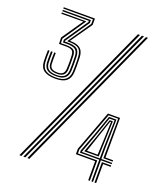

<svg xmlns="http://www.w3.org/2000/svg" viewBox="-145 -898 854 996"><g transform="rotate(20 281.5 -400.0)"><path d="M119.8 -436.5Q78 -436.5 56.4 -451.4Q34.8 -466.2 33 -500.5Q32.5 -511.2 32.4 -528.1Q32.2 -545 33 -562.8H41.8Q40.8 -543.5 40.9 -527.6Q41 -511.8 41.8 -500.5Q43.5 -469.2 63.2 -456.2Q83 -443.2 119.8 -443.2Q155.2 -443.2 172.9 -457.2Q190.5 -471.2 192.8 -501.5Q193.2 -510.8 193.5 -535.9Q193.8 -561 192.5 -581.2Q191 -615.5 174.5 -627.9Q158 -640.2 122 -640.2H112.8V-643.8L197.8 -767.8V-792.8H34V-800H206.2V-765.2L124 -647Q152.8 -647 169.2 -639.4Q185.8 -631.8 193 -617.4Q200.2 -603 201 -582Q202.2 -555.5 202 -533.1Q201.8 -510.8 201.2 -501.2Q199 -467.8 179.4 -452.1Q159.8 -436.5 119.8 -436.5ZM119.8 -463.5Q94 -463.5 81.5 -472.6Q69 -481.8 67.8 -501.8Q67.2 -512 67.1 -528.5Q67 -545 67.8 -562.8H76.2Q75.8 -546.8 75.6 -530.6Q75.5 -514.5 76.2 -502Q77.2 -485.2 87.6 -477.9Q98 -470.5 119.8 -470.5Q138.2 -470.5 147.1 -478.1Q156 -485.8 157.8 -502.8Q158.5 -509.5 158.8 -523.4Q159 -537.2 158.8 -553Q158.5 -568.8 157.8 -580.8Q156.5 -599.5 146.9 -606.1Q137.2 -612.8 113.5 -612.8H76L74.5 -647.5L155 -764.8L34 -763.8V-771H169.2L83.2 -644.5L84 -619.8H113.2Q140 -619.8 152.8 -612.2Q165.5 -604.8 166.8 -581.5Q167.8 -564.5 167.6 -538.5Q167.5 -512.5 166.8 -502.5Q165 -482 153.6 -472.8Q142.2 -463.5 119.8 -463.5ZM119.8 -450Q84 -450 67.9 -462.6Q51.8 -475.2 50.2 -501.2Q49.8 -511.8 49.6 -528.5Q49.5 -545.2 50.2 -562.8H59Q58.2 -543.5 58.4 -527.8Q58.5 -512 59 -501.2Q60.5 -478 75 -467.4Q89.5 -456.8 119.8 -456.8Q146.2 -456.8 159.8 -467.5Q173.2 -478.2 175.2 -502Q176 -510.5 176.1 -536.2Q176.2 -562 175.2 -581.8Q174 -608.5 159.5 -618Q145 -627.5 113.2 -627L92.8 -626.8L92 -641.8L180.5 -771.8V-778.2H34V-785.5H189V-769L100 -638.8L100.2 -634.5L113.2 -634.8Q148.8 -635.2 165.6 -624.4Q182.5 -613.5 184 -581.8Q184.8 -564 184.8 -538Q184.8 -512 184 -501.8Q182 -475 166.5 -462.5Q151 -450 119.8 -450ZM102.2 0 465.8 -800H476.8L113 0ZM80.2 0 443.8 -800H454.8L91.2 0ZM124.2 0 487.8 -800H498.8L135.2 0ZM460.2 0V-105.2H353.8V-135L438 -360H504.8L503.8 -141.5H546.2V-134.2H495L497 -352.8H444.5L362.5 -133.8V-112.5H469V0ZM495 0V-112.5H546.2V-105.2H503.8V0ZM477.8 0V-119.8H371V-132.2L411.2 -239L449.2 -345.8L490.2 -345.5L486.5 -182V-127H546.2V-119.8H486.5V0ZM379.8 -127H477.8L478 -177.2L482.5 -338.2H454.5L418.2 -234.2L379.8 -131ZM389.5 -134.2 424.2 -230.5 458.5 -331H475.8L470.5 -180.8L469.2 -134.2ZM401.8 -141.5H460.8L462.5 -180.5L468.2 -324H463.2L429.2 -222.8Z"/></g></svg>

Font: Big Shoulders Inline Text Thin Light
Style: Regular
Weight: 300
Version: Version 2.002